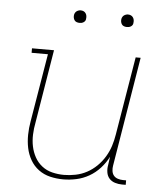

<svg xmlns="http://www.w3.org/2000/svg" viewBox="-52 -753 703 808"><g transform="rotate(5 300.0 -349.5)"><path d="M245 8Q216 8 189 1.5Q162 -5 140.5 -21Q119 -37 105.5 -60.5Q92 -84 86.5 -111Q81 -138 81.5 -166.5Q82 -195 87 -223L135 -511H66V-530H159L108 -220Q103 -195 102 -169Q101 -143 106 -119Q111 -95 122.5 -74Q134 -53 153 -38Q172 -23 196.5 -17Q221 -11 246 -11Q270 -11 295 -16Q320 -21 342.5 -33Q365 -45 384 -63.5Q403 -82 416.5 -104.5Q430 -127 437.5 -150.5Q445 -174 449 -199L504 -530H525L449 -68Q447 -57 448.5 -45.5Q450 -34 456.5 -26Q463 -18 474 -14.5Q485 -11 496 -11H509V8H493Q478 8 463.5 3.5Q449 -1 439.5 -11.5Q430 -22 427.5 -37.5Q425 -53 428 -68L433 -104Q420 -78 399.5 -55.5Q379 -33 353.5 -18.5Q328 -4 300 2Q272 8 245 8ZM456 -654Q450 -654 444 -656Q438 -658 434.5 -663Q431 -668 430 -674Q429 -680 430 -686Q431 -691 433.5 -695Q436 -699 439.5 -701.5Q443 -704 447.5 -705.5Q452 -707 456 -707Q463 -707 468.5 -704.5Q474 -702 477.5 -697Q481 -692 482 -686Q483 -680 482 -674Q482 -669 479.5 -665Q477 -661 473 -658.5Q469 -656 465 -655Q461 -654 456 -654ZM256 -654Q250 -654 244 -656Q238 -658 234.5 -663Q231 -668 230 -674Q229 -680 230 -686Q231 -691 233.5 -695Q236 -699 239.5 -701.5Q243 -704 247.5 -705.5Q252 -707 256 -707Q263 -707 268.5 -704.5Q274 -702 277.5 -697Q281 -692 282 -686Q283 -680 282 -674Q282 -669 279.5 -665Q277 -661 273 -658.5Q269 -656 265 -655Q261 -654 256 -654Z"/></g></svg>

Font: Iosevka Curly Slab ThEx
Style: Italic
Weight: 100
Width: 7
Italic angle: -9°
Monospace: yes
Designer: Belleve Invis
Foundry: Belleve Invis
Version: Version 11.1.0; ttfautohint (v1.8.3)